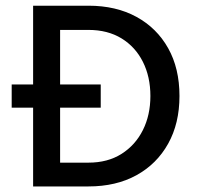

<svg xmlns="http://www.w3.org/2000/svg" viewBox="-20 -670 724 690"><path d="M22 0ZM99 -366.5V-649.5H298Q397 -649.5 470.2 -609.5Q543.5 -569.5 584.2 -497Q625 -424.5 625 -325Q625 -226.5 584.2 -153.5Q543.5 -80.5 470.2 -40.2Q397 0 298 0H99V-283H22V-366.5ZM196 -366.5H342V-283H196V-85.5H298Q367 -85.5 416.8 -117Q466.5 -148.5 493.5 -202.5Q520.5 -256.5 520.5 -325Q520.5 -394 493.5 -447.8Q466.5 -501.5 416.8 -532Q367 -562.5 298 -562.5H196Z"/></svg>

Font: Betinya Sans Medium
Style: Regular
Weight: 500
Designer: Jonathan Pinhorn
Version: Version 2.001;December 9, 2019;FontCreator 12.0.0.2547 64-bi